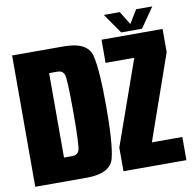

<svg xmlns="http://www.w3.org/2000/svg" viewBox="-86 -884 986 972"><g transform="rotate(-10 407.0 -398.0)"><path d="M17.5 0V-675H282.5Q404.5 -675 423.2 -601.8Q442 -528.5 442 -338Q442 -147.5 423.2 -73.8Q404.5 0 282.5 0ZM186.5 -120.5H229.5Q255.5 -120.5 264.2 -142.5Q273 -164.5 273 -338Q273 -510.5 264.2 -532.5Q255.5 -554.5 229.5 -554.5H186.5ZM471 0V-121.5L624.5 -556H477V-675H791V-556L638 -119H794.5V0ZM581.5 -694 510.5 -796.5H592.5L634.5 -728L676.5 -796.5H759.5L688.5 -694Z"/></g></svg>

Font: Anybody Condensed ExtraBold
Style: Regular
Weight: 800
Width: 3
Designer: Tyler Finck
Foundry: Etcetera Type Company
Version: Version 1.010; ttfautohint (v1.8.3) -l 8 -r 50 -G 200 -x 14 